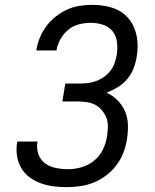

<svg xmlns="http://www.w3.org/2000/svg" viewBox="-20 -763 640 791"><path d="M254 8Q226 8 199.5 4.5Q173 1 148 -8Q123 -17 102 -32.5Q81 -48 68 -70Q55 -92 50.5 -118.5Q46 -145 50 -173L52 -180H135L134 -176Q130 -150 138.5 -127Q147 -104 166 -90Q185 -76 210 -71Q235 -66 261 -66Q288 -66 316 -74Q344 -82 367.5 -101Q391 -120 404 -147Q417 -174 421 -202Q424 -221 424.5 -240.5Q425 -260 418.5 -277Q412 -294 400.5 -308Q389 -322 373.5 -330.5Q358 -339 339 -342Q320 -345 301 -345H237L249 -419H313Q330 -419 347 -421.5Q364 -424 380 -430.5Q396 -437 411 -448Q426 -459 436.5 -473.5Q447 -488 452.5 -504.5Q458 -521 461 -537Q465 -563 462 -589Q459 -615 444 -634Q429 -653 404.5 -661Q380 -669 354 -669Q330 -669 306 -663Q282 -657 262 -641Q242 -625 229.5 -602.5Q217 -580 213 -557V-555H130V-558Q134 -583 144.5 -608.5Q155 -634 171.5 -656Q188 -678 210.5 -695.5Q233 -713 257.5 -724Q282 -735 308.5 -739Q335 -743 361 -743Q399 -743 434.5 -733.5Q470 -724 495.5 -701.5Q521 -679 534 -645.5Q547 -612 547 -574Q547 -563 546 -551.5Q545 -540 543 -528Q539 -504 530 -480.5Q521 -457 504 -437Q487 -417 464.5 -403.5Q442 -390 419 -381Q444 -370 464 -350Q484 -330 495 -304.5Q506 -279 507 -249Q508 -219 503 -190V-189Q499 -162 488.5 -134.5Q478 -107 460 -83Q442 -59 417.5 -40.5Q393 -22 366 -11Q339 0 310 4Q281 8 254 8Z"/></svg>

Font: Iosevka Extended
Style: Italic
Weight: 400
Width: 7
Italic angle: -9°
Monospace: yes
Designer: Belleve Invis
Foundry: Belleve Invis
Version: Version 32.5.0; ttfautohint (v1.8.4)